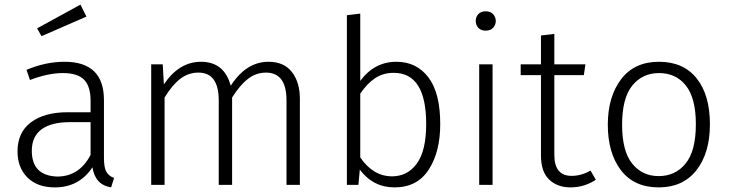

<svg xmlns="http://www.w3.org/2000/svg" viewBox="-20 -802 3164 833"><path d="M462 11Q393 0 381 -76Q323 11 218 11Q142 11 99 -32Q56 -75 56 -145Q56 -228 114.5 -271.5Q173 -315 273 -315H373V-365Q373 -427 345 -456Q317 -485 252 -485Q189 -485 110 -455L95 -499Q178 -534 260 -534Q431 -534 431 -368V-116Q431 -73 442.5 -55Q454 -37 475 -30ZM228 -36Q324 -36 373 -130V-272H282Q203 -272 160.5 -241Q118 -210 118 -148Q118 -40 228 -36ZM160 -645 141 -679 329 -782 355 -730Z M1281 0H1223V-366Q1223 -487 1134 -487Q1091 -487 1056 -460Q1021 -433 987 -379V0H929V-366Q929 -487 841 -487Q797 -487 762 -460Q727 -433 694 -379V0H636V-523H686L691 -436Q757 -534 852 -534Q953 -534 981 -430Q1048 -534 1145 -534Q1212 -534 1246.5 -489.5Q1281 -445 1281 -374Z M1692 11Q1599 11 1541 -66L1535 0H1485V-736L1543 -743V-451Q1604 -534 1700 -534Q1787 -534 1838.5 -466.5Q1890 -399 1890 -264Q1890 -143 1840 -66Q1790 11 1692 11ZM1681 -37Q1748 -37 1788.5 -92.5Q1829 -148 1829 -264Q1829 -486 1688 -486Q1643 -486 1608.5 -463.5Q1574 -441 1543 -396V-119Q1599 -37 1681 -37Z M2087 -669Q2067 -669 2055.5 -681Q2044 -693 2044 -711Q2044 -729 2055.5 -741Q2067 -753 2087 -753Q2108 -753 2119.5 -740.5Q2131 -728 2131 -711Q2131 -694 2119.5 -681.5Q2108 -669 2087 -669ZM2117 0H2059V-523H2117Z M2455 11Q2398 11 2362.5 -23Q2327 -57 2327 -127V-476H2239V-523H2327V-648L2385 -655V-523H2520L2513 -476H2385V-130Q2385 -39 2460 -39Q2502 -39 2542 -62L2565 -22Q2515 11 2455 11Z M2838 11Q2731 11 2674 -63.5Q2617 -138 2617 -261Q2617 -382 2674.5 -458Q2732 -534 2839 -534Q2945 -534 3002.5 -462Q3060 -390 3060 -263Q3060 -138 3001.5 -63.5Q2943 11 2838 11ZM2838 -38Q2910 -38 2954.5 -92.5Q2999 -147 2999 -263Q2999 -376 2956 -430.5Q2913 -485 2839 -485Q2767 -485 2723 -430.5Q2679 -376 2679 -261Q2679 -147 2722.5 -92.5Q2766 -38 2838 -38Z"/></svg>

Font: Trujillo Light
Style: Regular
Weight: 300
Designer: Fira Sans original fonts by bBox Type GmbH, Carrois Corporate GbR, & Edenspiekermann AG / Changes by Cristiano Sobral
Foundry: Fira Sans original fonts by bBox Type GmbH, Carrois Corporate GbR, & Edenspiekermann AG / Changes by Cristiano Sobral
Version: Version 4.301;July 28, 2020;FontCreator 13.0.0.2655 64-bit